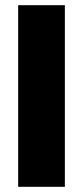

<svg xmlns="http://www.w3.org/2000/svg" viewBox="-20 -720 320 740"><path d="M230 -700V0H50V-700Z"/></svg>

Font: Fivo Sans Modern Heavy
Style: Regular
Weight: 900
Designer: Alexander Slobzheninov
Foundry: Alexander Slobzheninov
Version: 1.0